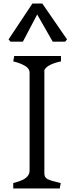

<svg xmlns="http://www.w3.org/2000/svg" viewBox="-20 -1067 420 1087"><path d="M147.5 -101.8V-656.5Q147.5 -678 122.5 -693.5Q97.5 -709 55 -719.5L60.5 -750H325.2V-719.5Q289.2 -712 264.8 -699.9Q240.2 -687.8 231.2 -670.8V-84.5Q231.2 -61.8 250 -52.5Q268.8 -43.2 318 -32L323.8 -30.5L318.2 0H55V-30.5Q84.2 -38 103.9 -46.6Q123.5 -55.2 135.5 -68.9Q147.5 -82.5 147.5 -101.8ZM359.5 -844 348.5 -831H278.5L190.5 -985L109.5 -831H39.5L28.5 -844L163.5 -1047H219.5Z"/></svg>

Font: TMT Limkin
Style: Regular
Weight: 400
Designer: Gabriel Drozdov
Version: Version 1.000;Glyphs 3.1.2 (3151)